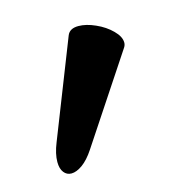

<svg xmlns="http://www.w3.org/2000/svg" viewBox="-55 -775 333 364"><g transform="rotate(-15 111.0 -592.5)"><path d="M23.4 -486.8Q23.4 -502.9 31.7 -523.4L106.4 -713.4Q111.3 -725.6 128.4 -725.6Q143.6 -725.6 161.6 -717.5Q179.7 -709.5 192.1 -697Q204.6 -684.6 204.6 -672.9Q204.6 -668 201.7 -663.6L88.9 -493.2Q77.6 -476.1 65.7 -467.5Q53.7 -459 43.9 -459Q34.7 -459 29.1 -466.3Q23.4 -473.6 23.4 -486.8Z"/></g></svg>

Font: Junicode Two Beta VF
Style: Regular
Weight: 400
Designer: Peter S. Baker
Foundry: Briery Creek Software
Version: Version 1.031 beta; ttfautohint (v1.8.1.43-b0c9)